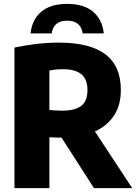

<svg xmlns="http://www.w3.org/2000/svg" viewBox="-20 -969 704 989"><path d="M54.5 0V-724Q105.5 -735 163.8 -742.2Q222 -749.5 283.5 -749.5Q442.5 -749.5 522.5 -689.5Q602.5 -629.5 602.5 -505Q602.5 -427.5 567.2 -374Q532 -320.5 469 -292L661 0H464L297 -260Q278.5 -260 264.2 -260.5Q250 -261 234.5 -262V0ZM301 -399Q365 -399 397.8 -423.2Q430.5 -447.5 430.5 -505Q430.5 -560.5 399 -586.5Q367.5 -612.5 306 -612.5Q284.5 -612.5 267.2 -610.8Q250 -609 234.5 -606V-402.5Q251.5 -401 266.8 -400Q282 -399 301 -399ZM137.5 -797Q145 -868.5 192.8 -908.8Q240.5 -949 326 -949Q411.5 -949 459.2 -908.8Q507 -868.5 514.5 -797H406Q396 -862.5 326 -862.5Q256 -862.5 246 -797Z"/></svg>

Font: Encode Sans SmCnd XBd
Style: Regular
Weight: 800
Width: 4
Designer: Multiple Designers
Foundry: Impallari Type
Version: Version 3.002; ttfautohint (v1.8.3) -l 8 -r 50 -G 200 -x 14 